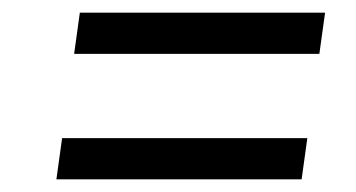

<svg xmlns="http://www.w3.org/2000/svg" viewBox="-20 -446 562 303"><path d="M484 -361H97L106 -426H493ZM456 -163H69L78 -228H465Z"/></svg>

Font: Gudea
Style: Italic
Weight: 400
Version: Version 1.002